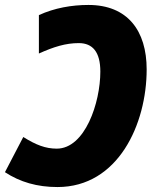

<svg xmlns="http://www.w3.org/2000/svg" viewBox="-31 -744 623 775"><path d="M326 -724C259 -724 189 -712 126 -683V-528C186 -555 234 -570 287 -570C343 -570 374 -534 374 -455C374 -329 312 -144 198 -144C153 -144 114 -159 63 -191L-11 -49C50 -9 119 11 201 11C446 11 561 -243 561 -464C561 -620 484 -724 326 -724Z"/></svg>

Font: Noto Sans SemiCondensed Black
Style: Italic
Weight: 900
Width: 4
Italic angle: -12°
Designer: Monotype Design Team
Foundry: Monotype Imaging Inc.
Version: Version 2.013